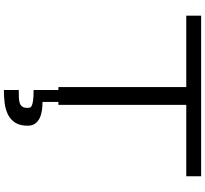

<svg xmlns="http://www.w3.org/2000/svg" viewBox="-54 -736 1077 1009"><g transform="rotate(90 484.5 -231.5)"><path d="M453.1 208.5Q476.6 208.5 494.1 207.8Q511.7 207 523.4 202.6Q535.2 198.2 541 188.7Q546.9 179.2 546.9 161.6Q546.9 155.8 545.4 150.1Q543.9 144.5 535.2 140.1Q526.4 135.7 507.3 133.1Q488.3 130.4 453.1 130.4V-10.3H515.6V83.5Q539.1 83.5 561.5 86.9Q584 90.3 601.6 99.1Q619.1 107.9 629.9 123Q640.6 138.2 640.6 161.6Q640.6 202.6 624.5 227.3Q608.4 252 582 265.1Q555.7 278.3 522 282.5Q488.3 286.6 453.1 286.6ZM906.2 -750V-671.9H531.2V0H437.5V-671.9H62.5V-750Z"/></g></svg>

Font: Michroma
Style: Regular
Weight: 400
Version: Version 1.000